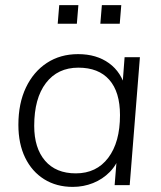

<svg xmlns="http://www.w3.org/2000/svg" viewBox="-20 -725 631 752"><path d="M265 7Q201 7 153 -23Q105 -53 78.5 -107.5Q52 -162 52 -236Q52 -320 81.5 -382Q111 -444 163.5 -478.5Q216 -513 286 -513Q358 -513 407 -477.5Q456 -442 472 -377L458 -369L468 -501H528L488 0H429L440 -137L450 -120Q438 -80 410 -51.5Q382 -23 344.5 -8Q307 7 265 7ZM277 -46Q358 -46 404 -107Q450 -168 450 -274Q450 -365 408 -412.5Q366 -460 287 -460Q206 -460 160 -400Q114 -340 114 -232Q114 -145 156.5 -95.5Q199 -46 277 -46ZM379 -705H455L449 -632H373ZM212 -705H287L281 -632H206Z"/></svg>

Font: Muli Light
Style: Italic
Weight: 300
Italic angle: -4.541°
Designer: Vernon Adams
Foundry: Vernon Adams
Version: Version 2.100; ttfautohint (v1.8.1.43-b0c9)